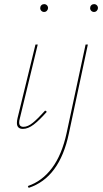

<svg xmlns="http://www.w3.org/2000/svg" viewBox="-20 -622 499 931"><path d="M62 -26Q62 -36 65 -49L152 -406H163L76 -47Q73 -37 73 -28Q73 -7 94 -7Q115 -7 139.5 -27Q164 -47 199 -86L207 -80Q171 -39 143.5 -18Q116 3 91 3Q62 3 62 -26ZM175 -583Q175 -591 180.5 -596.5Q186 -602 194 -602Q202 -602 207.5 -596.5Q213 -591 213 -583Q213 -576 207.5 -570Q202 -564 194 -564Q186 -564 180.5 -569.5Q175 -575 175 -583ZM395 -406H406L314 25Q269 240 119 289L115 280Q184 257 232 193Q280 129 303 23ZM417 -583Q417 -591 422.5 -596.5Q428 -602 436 -602Q444 -602 449.5 -596.5Q455 -591 455 -583Q455 -576 449.5 -570Q444 -564 436 -564Q428 -564 422.5 -569.5Q417 -575 417 -583Z"/></svg>

Font: Ysabeau Hairline
Style: Italic
Weight: 100
Italic angle: -12°
Designer: Christian Thalmann (Catharsis Fonts)
Version: Version 0.003